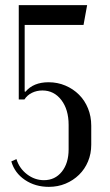

<svg xmlns="http://www.w3.org/2000/svg" viewBox="-20 -719 429 747"><path d="M44 -100Q55 -64 85 -41Q115 -18 151 -18Q194 -18 220.5 -51Q247 -84 247 -138V-233Q247 -293 218.5 -330Q190 -367 145 -367Q123 -367 104.5 -358Q86 -349 75 -332H53V-699H319L305 -622H76V-363L79 -362Q110 -399 169 -399Q204 -399 234.5 -386Q265 -373 287.5 -350.5Q310 -328 322.5 -297Q335 -266 335 -230V-156Q335 -121 322.5 -91Q310 -61 287.5 -39Q265 -17 235 -4.5Q205 8 170 8Q117 8 77 -19Q37 -46 24 -91Z"/></svg>

Font: Moniqa SemBd Heading
Style: Regular
Weight: 600
Designer: Rajesh Rajput
Foundry: Rajesh Rajput
Version: Version 1.000